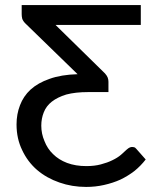

<svg xmlns="http://www.w3.org/2000/svg" viewBox="-20 -737 628 765"><path d="M560.5 -101.6Q541 -76.2 515.6 -55.7Q490.2 -36.1 460 -21.5Q429.7 -7.8 394.5 0Q360.4 7.8 323.2 7.8Q266.6 7.8 216.8 -9.8Q166 -27.3 127.9 -59.6Q89.8 -92.8 68.4 -138.7Q45.9 -184.6 45.9 -241.2Q45.9 -282.2 59.6 -317.4Q73.2 -353.5 101.6 -379.9Q131.8 -407.2 177.7 -422.9Q223.6 -439.5 289.1 -441.4Q219.7 -508.8 81.1 -643.6Q71.3 -653.3 68.4 -663.1Q66.4 -671.9 66.4 -680.7Q66.4 -692.4 66.4 -716.8Q184.6 -716.8 541 -716.8Q541 -696.3 541 -637.7Q456.1 -637.7 201.2 -637.7Q251 -588.9 398.4 -444.3Q406.2 -435.5 409.2 -427.7Q412.1 -419.9 412.1 -411.1Q412.1 -397.5 412.1 -370.1Q392.6 -370.1 331.1 -370.1Q280.3 -370.1 244.1 -360.4Q209 -349.6 186.5 -332Q164.1 -314.5 154.3 -289.1Q144.5 -264.6 144.5 -236.3Q144.5 -204.1 157.2 -174.8Q168.9 -144.5 191.4 -123Q213.9 -100.6 247.1 -87.9Q281.2 -75.2 324.2 -75.2Q356.4 -75.2 381.8 -82Q408.2 -88.9 427.7 -98.6Q448.2 -108.4 461.9 -120.1Q475.6 -131.8 484.4 -140.6Q492.2 -147.5 497.1 -149.4Q502 -151.4 506.8 -151.4Q509.8 -151.4 514.6 -150.4Q518.6 -149.4 523.4 -143.6Q536.1 -129.9 560.5 -101.6Z"/></svg>

Font: Lato
Style: Regular
Weight: 400
Designer: Lukasz Dziedzic with Adam Twardoch and Botio Nikoltchev
Version: Version 2.015; 2015-08-06; http://www.latofonts.com/